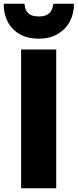

<svg xmlns="http://www.w3.org/2000/svg" viewBox="-23 -1008 416 1028"><path d="M90 0V-743H278V0ZM185 -801Q123 -801 80.8 -826Q38.5 -851 17.2 -893.5Q-4 -936 -3 -988H108Q109 -979.5 111.2 -968Q113.5 -956.5 121 -945.5Q128.5 -934.5 143.8 -927.2Q159 -920 185 -920Q210.5 -920 225.5 -927.2Q240.5 -934.5 248 -945.5Q255.5 -956.5 258.5 -968Q261.5 -979.5 263 -988H373Q373.5 -936 351 -893.5Q328.5 -851 286.2 -826Q244 -801 185 -801Z"/></svg>

Font: Koeln Type Sans ExtraBold
Style: Regular
Weight: 800
Designer: Eben Sorkin
Foundry: Eben Sorkin
Version: Version 2.001